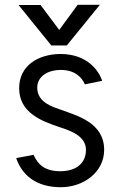

<svg xmlns="http://www.w3.org/2000/svg" viewBox="-20 -759 490 793"><path d="M392.6 -739.3H300.8L224.6 -635.3L147.5 -738.3H56.6L191.9 -571.3H255.9ZM229 -232.9C276.4 -217.8 335 -194.8 335 -140.1C335 -85 294.9 -51.8 229 -51.8C165 -51.8 136.2 -79.6 118.7 -119.6L46.9 -106C69.8 -38.1 127 14.2 231 14.2C327.1 14.2 410.2 -49.3 410.2 -140.1C410.2 -252.9 297.9 -281.2 230 -306.2C199.2 -317.4 133.8 -335 133.8 -397C133.8 -446.3 182.1 -470.2 230 -470.2C291 -470.2 318.4 -438.5 330.6 -410.6L401.9 -425.3C388.2 -467.3 340.3 -536.1 229 -536.1C138.2 -535.2 59.1 -488.3 59.1 -395C59.1 -294.9 148.4 -259.3 229 -232.9Z"/></svg>

Font: Tuffy
Style: Regular
Weight: 500
Designer: Thatcher Ulrich, Karoly Barta and Michael Everson
Version: Version 001.270